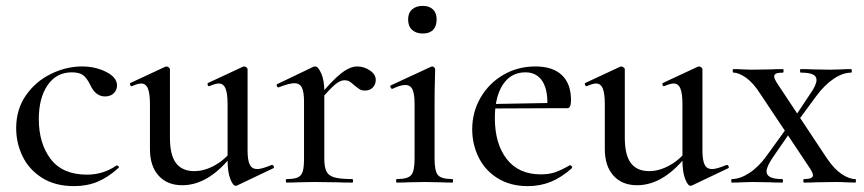

<svg xmlns="http://www.w3.org/2000/svg" viewBox="-20 -621 2938 653"><path d="M35 -185Q35 -249 68 -296.5Q101 -344 153 -369.5Q205 -395 259 -395Q304 -395 341 -376.5Q378 -358 378 -330Q378 -315 367 -304Q356 -293 337 -293Q305 -293 287 -332Q276 -355 263 -365Q250 -375 224 -375Q172 -375 142 -331.5Q112 -288 112 -216Q112 -133 152.5 -80Q193 -27 276 -27Q331 -27 376 -58H378Q381 -58 383.5 -55Q386 -52 383 -50Q348 -18 312 -3Q276 12 232 12Q167 12 122.5 -16.5Q78 -45 56.5 -90Q35 -135 35 -185Z M490 -114V-266Q490 -303 483 -320Q476 -337 460 -337Q449 -337 429 -328H427Q424 -328 422.5 -333Q421 -338 424 -339L542 -394L546 -395Q549 -395 553.5 -392Q558 -389 558 -385V-152Q558 -94 578.5 -66.5Q599 -39 641 -39Q676 -39 712 -59.5Q748 -80 773 -115L778 -104Q694 9 600 9Q549 9 519.5 -23.5Q490 -56 490 -114ZM855 -46Q870 -46 904 -60H905Q909 -60 911 -55.5Q913 -51 910 -49L786 10L782 11Q772 11 763 -13Q754 -37 754 -76V-266Q754 -303 747 -320Q740 -337 724 -337Q713 -337 692 -328H690Q687 -328 686 -333Q685 -338 688 -339L806 -394L810 -395Q814 -395 818 -392Q822 -389 822 -385V-110Q822 -76 829.5 -61Q837 -46 855 -46Z M1195 -395Q1218 -395 1238 -381.5Q1258 -368 1258 -349Q1258 -334 1248 -323.5Q1238 -313 1221 -313Q1210 -313 1203 -317.5Q1196 -322 1185 -331Q1175 -340 1168.5 -344Q1162 -348 1151 -348Q1137 -348 1119.5 -333.5Q1102 -319 1061 -271L1055 -282Q1109 -347 1139.5 -371Q1170 -395 1195 -395ZM955 -12Q980 -12 992.5 -17.5Q1005 -23 1009.5 -37.5Q1014 -52 1014 -81V-276Q1014 -309 1006.5 -323.5Q999 -338 981 -338Q964 -338 928 -324H926Q923 -324 921.5 -329Q920 -334 923 -335L1046 -394L1052 -395Q1062 -395 1072.5 -371.5Q1083 -348 1083 -310V-81Q1083 -52 1090.5 -37.5Q1098 -23 1118 -17.5Q1138 -12 1178 -12Q1181 -12 1181 -6Q1181 0 1178 0Q1145 0 1125 -1L1049 -2L993 -1Q979 0 955 0Q952 0 952 -6Q952 -12 955 -12Z M1330 -12Q1367 -12 1378.5 -25.5Q1390 -39 1390 -81V-266Q1390 -301 1383 -316.5Q1376 -332 1358 -332Q1342 -332 1315 -319H1314Q1310 -319 1308 -324.5Q1306 -330 1310 -331L1446 -394L1450 -395Q1453 -395 1456.5 -392Q1460 -389 1460 -385Q1460 -378 1459 -345Q1458 -312 1458 -267V-81Q1458 -39 1469.5 -25.5Q1481 -12 1518 -12Q1521 -12 1521 -6Q1521 0 1518 0Q1494 0 1479 -1L1424 -2L1369 -1Q1354 0 1330 0Q1327 0 1327 -6Q1327 -12 1330 -12ZM1368 -555Q1368 -577 1381.5 -589Q1395 -601 1418 -601Q1440 -601 1452.5 -589Q1465 -577 1465 -555Q1465 -532 1453 -519.5Q1441 -507 1418 -507Q1395 -507 1381.5 -519.5Q1368 -532 1368 -555Z M1586 -181Q1586 -240 1614.5 -289Q1643 -338 1692 -366.5Q1741 -395 1801 -395Q1860 -395 1891 -365.5Q1922 -336 1922 -281Q1922 -253 1910 -253H1841Q1845 -312 1825.5 -343.5Q1806 -375 1767 -375Q1718 -375 1690.5 -333.5Q1663 -292 1663 -220Q1663 -132 1703.5 -80Q1744 -28 1819 -28Q1848 -28 1869 -35.5Q1890 -43 1918 -59H1919Q1922 -59 1924.5 -55.5Q1927 -52 1925 -49Q1889 -17 1853 -2.5Q1817 12 1775 12Q1716 12 1673 -14.5Q1630 -41 1608 -85.5Q1586 -130 1586 -181ZM1639 -267 1863 -271V-253L1640 -252Z M2037 -114V-266Q2037 -303 2030 -320Q2023 -337 2007 -337Q1996 -337 1976 -328H1974Q1971 -328 1969.5 -333Q1968 -338 1971 -339L2089 -394L2093 -395Q2096 -395 2100.5 -392Q2105 -389 2105 -385V-152Q2105 -94 2125.5 -66.5Q2146 -39 2188 -39Q2223 -39 2259 -59.5Q2295 -80 2320 -115L2325 -104Q2241 9 2147 9Q2096 9 2066.5 -23.5Q2037 -56 2037 -114ZM2402 -46Q2417 -46 2451 -60H2452Q2456 -60 2458 -55.5Q2460 -51 2457 -49L2333 10L2329 11Q2319 11 2310 -13Q2301 -37 2301 -76V-266Q2301 -303 2294 -320Q2287 -337 2271 -337Q2260 -337 2239 -328H2237Q2234 -328 2233 -333Q2232 -338 2235 -339L2353 -394L2357 -395Q2361 -395 2365 -392Q2369 -389 2369 -385V-110Q2369 -76 2376.5 -61Q2384 -46 2402 -46Z M2715 -12Q2745 -12 2745 -25Q2745 -33 2733 -51L2565 -303Q2542 -339 2517.5 -356.5Q2493 -374 2474 -374Q2472 -374 2472 -380Q2472 -386 2474 -386Q2495 -386 2505 -385L2536 -384L2603 -385Q2617 -386 2643 -386Q2645 -386 2645 -380Q2645 -374 2643 -374Q2627 -374 2620 -371Q2613 -368 2613 -361Q2613 -353 2625 -335L2792 -83Q2817 -46 2842.5 -29Q2868 -12 2889 -12Q2891 -12 2891 -6Q2891 0 2889 0L2856 -1Q2844 -2 2822 -2L2755 -1Q2741 0 2715 0Q2712 0 2712 -6Q2712 -12 2715 -12ZM2469 -12Q2497 -12 2529 -33Q2561 -54 2588 -92L2664 -197L2677 -185L2608 -85Q2587 -54 2587 -38Q2587 -12 2640 -12Q2643 -12 2643 -6Q2643 0 2640 0Q2613 0 2600 -1L2540 -2L2503 -1Q2492 0 2469 0Q2467 0 2467 -6Q2467 -12 2469 -12ZM2670 -203 2735 -301Q2757 -332 2757 -349Q2757 -362 2744 -368Q2731 -374 2703 -374Q2701 -374 2701 -380Q2701 -386 2703 -386Q2730 -386 2744 -385L2804 -384L2841 -385Q2852 -386 2875 -386Q2877 -386 2877 -380Q2877 -374 2875 -374Q2847 -374 2816 -353.5Q2785 -333 2756 -294L2681 -192Z"/></svg>

Font: Cormorant Garamond Medium
Style: Regular
Weight: 500
Designer: Christian Thalmann (Catharsis Fonts)
Foundry: Catharsis Fonts
Version: Version 4.000